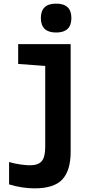

<svg xmlns="http://www.w3.org/2000/svg" viewBox="-20 -792 540 1057"><path d="M289 -613Q373 -613 373 -693Q373 -772 289 -772Q205 -772 205 -693Q205 -613 289 -613ZM169 245Q278 245 323.5 195.5Q369 146 369 43V-549H80V-440L229 -429V17Q229 73 209.5 95.5Q190 118 144 118Q126 118 93 113.5Q60 109 30 100V223Q64 234 101.5 239.5Q139 245 169 245Z"/></svg>

Font: Noto Sans Mono Condensed Extra
Style: Regular
Weight: 800
Width: 3
Designer: Monotype Design Team
Foundry: Monotype Imaging Inc.
Version: Version 1.900